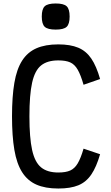

<svg xmlns="http://www.w3.org/2000/svg" viewBox="-20 -1069 640 1103"><path d="M315 14Q240 14 189 -8.5Q138 -31 107 -80Q76 -129 62.5 -208Q49 -287 49 -401Q49 -514 62.5 -593Q76 -672 107 -720.5Q138 -769 189 -791.5Q240 -814 315 -814Q384 -814 429.5 -795Q475 -776 504.5 -732.5Q534 -689 555 -615L460 -582Q444 -638 426.5 -668.5Q409 -699 383.5 -710.5Q358 -722 315 -722Q252 -722 216 -693Q180 -664 164.5 -594Q149 -524 149 -401Q149 -278 164.5 -207.5Q180 -137 216 -107.5Q252 -78 315 -78Q358 -78 383.5 -89.5Q409 -101 426.5 -130.5Q444 -160 460 -215L555 -183Q534 -110 504.5 -66.5Q475 -23 430 -4.5Q385 14 315 14ZM300 -899Q254 -899 237 -915Q220 -931 220 -974Q220 -1017 237 -1033Q254 -1049 300 -1049Q346 -1049 363 -1033Q380 -1017 380 -974Q380 -931 363 -915Q346 -899 300 -899Z"/></svg>

Font: Victor Mono Thin
Style: Regular
Weight: 100
Monospace: yes
Designer: Rune Bjørnerås
Version: Version 1.561;gftools[0.9.30]